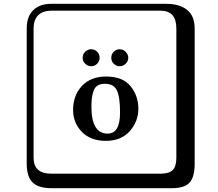

<svg xmlns="http://www.w3.org/2000/svg" viewBox="-20 -774 1140 1006"><path d="M563 -471Q563 -490 576 -503Q589 -516 607 -516Q619 -516 629 -510Q639 -504 645.5 -493.5Q652 -483 652 -471Q652 -453 638.5 -440Q625 -427 607 -427Q589 -427 576 -440Q563 -453 563 -471ZM413 -471Q413 -490 426.5 -503Q440 -516 458 -516Q476 -516 489 -503Q502 -490 502 -471Q502 -453 489 -440Q476 -427 458 -427Q440 -427 426.5 -440Q413 -453 413 -471ZM363 -197Q363 -275 409.5 -324Q456 -373 536 -373Q623 -373 664 -322.5Q705 -272 705 -204Q705 -138 660 -87Q615 -36 534 -36Q454 -36 408.5 -83.5Q363 -131 363 -197ZM530 -335Q507 -335 492 -326Q477 -317 470.5 -298.5Q464 -280 461.5 -261.5Q459 -243 459 -215Q459 -74 544 -74Q609 -74 609 -184Q609 -266 592.5 -300.5Q576 -335 530 -335ZM249 -718Q204 -718 180 -694Q156 -670 156 -625V53Q156 136 249 136H821Q866 136 885 117Q904 98 904 53V-625Q904 -718 821 -718ZM1000 84Q1000 153 973.5 182.5Q947 212 881 212H249Q181 212 150.5 181.5Q120 151 120 84V-625Q120 -687 154 -720.5Q188 -754 249 -754H851Q921 -754 960.5 -722Q1000 -690 1000 -625Z"/></svg>

Font: Libertinus Keyboard
Style: Regular
Weight: 700
Designer: Philipp H. Poll
Foundry: Khaled Hosny
Version: Version 6.7